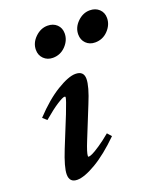

<svg xmlns="http://www.w3.org/2000/svg" viewBox="-135 -802 754 899"><g transform="rotate(-20 242.0 -352.0)"><path d="M393.1 -564.5Q365.7 -564.5 348.1 -582Q330.6 -599.6 330.6 -626.5Q330.6 -661.1 357.9 -688Q385.3 -714.8 419.4 -714.8Q447.8 -714.8 465.8 -697.8Q483.9 -680.7 483.9 -653.8Q483.9 -619.6 457.5 -592Q431.2 -564.5 393.1 -564.5ZM182.6 -564.5Q155.3 -564.5 137.5 -582Q119.6 -599.6 119.6 -626.5Q119.6 -661.1 147.2 -688Q174.8 -714.8 209 -714.8Q237.3 -714.8 255.1 -697.8Q272.9 -680.7 272.9 -653.8Q272.9 -619.6 246.6 -592Q220.2 -564.5 182.6 -564.5ZM94.7 11.2Q55.7 11.2 55.7 -29.3Q55.7 -64.5 87.9 -145L148.9 -295.4Q174.8 -361.3 174.8 -371.1Q174.8 -375 169.9 -375Q161.1 -375 132.3 -356.7Q103.5 -338.4 58.1 -299.8L38.1 -317.9Q102.5 -386.7 161.4 -422.4Q220.2 -458 254.4 -458Q295.9 -458 295.9 -418.9Q295.9 -381.3 263.7 -303.7L200.2 -146.5Q178.2 -92.3 178.2 -76.2Q178.2 -72.3 181.6 -72.3Q187.5 -72.3 200.4 -78.1Q213.4 -84 239.7 -101.6Q266.1 -119.1 298.3 -146L316.4 -125.5Q248 -58.1 189 -23.4Q129.9 11.2 94.7 11.2Z"/></g></svg>

Font: Elstob 8pt
Style: Bold Italic
Weight: 700
Italic angle: -20°
Designer: Peter S. Baker
Version: Version 1.015